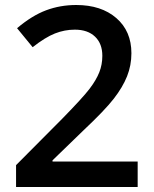

<svg xmlns="http://www.w3.org/2000/svg" viewBox="-20 -744 611 764"><path d="M527.8 0H43.9V-86.9L228 -272Q309.6 -355.5 336.2 -390.4Q362.8 -425.3 375 -456.1Q387.2 -486.8 387.2 -522Q387.2 -570.3 358.2 -598.1Q329.1 -626 277.8 -626Q236.8 -626 198.5 -610.8Q160.2 -595.7 109.9 -556.2L47.9 -631.8Q107.4 -682.1 163.6 -703.1Q219.7 -724.1 283.2 -724.1Q382.8 -724.1 442.9 -672.1Q502.9 -620.1 502.9 -532.2Q502.9 -483.9 485.6 -440.4Q468.3 -397 432.4 -350.8Q396.5 -304.7 313 -226.1L189 -106V-101.1H527.8Z"/></svg>

Font: f1_46894          
Style: Regular
Weight: 600
Foundry: Ascender Corporation
Version: Version 1.10